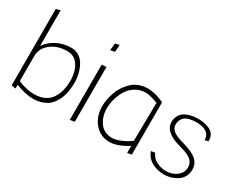

<svg xmlns="http://www.w3.org/2000/svg" viewBox="-92 -1090 1827 1481"><g transform="rotate(30 822.0 -349.0)"><path d="M323.2 -490.2Q255.4 -490.2 197.5 -461.2Q139.6 -432.1 105 -381.8V-698.2L66.9 -689V-8.8L105 -2V-35.2Q193.4 -1 258.8 -1Q302.7 -1 338.1 -13.4Q373.5 -25.9 395.8 -44.4Q418 -63 434.3 -90.3Q450.7 -117.7 458.5 -140.9Q466.3 -164.1 470.9 -193.1Q475.6 -222.2 476.3 -237.1Q477.1 -252 477.1 -269Q477.1 -309.1 467.8 -347.2Q458.5 -385.3 440.4 -418Q422.4 -450.7 392.1 -470.5Q361.8 -490.2 323.2 -490.2ZM251 -36.1Q209.5 -36.1 168.2 -46.9Q127 -57.6 105 -68.8V-293Q105 -359.9 163.1 -406Q221.2 -452.1 309.1 -452.1Q334.5 -452.1 355.5 -443.4Q376.5 -434.6 390.6 -419.4Q404.8 -404.3 415 -385.7Q425.3 -367.2 430.9 -345.9Q436.5 -324.7 439.2 -305.9Q441.9 -287.1 441.9 -269Q441.9 -217.8 431.2 -176.5Q420.4 -135.3 398.4 -103.3Q376.5 -71.3 338.9 -53.7Q301.3 -36.1 251 -36.1Z M632.8 -694.8 595.7 -687 589.4 -624 628.4 -630.9ZM588.4 -493.2V-2L629.4 -8.8V-498Z M1137.2 -475.1Q1059.6 -513.2 989.3 -513.2Q947.8 -513.2 911.9 -498.8Q876 -484.4 850.8 -460.4Q825.7 -436.5 805.9 -406.5Q786.1 -376.5 774.9 -343.3Q763.7 -310.1 757.8 -279.5Q752 -249 752 -222.2Q752 -127.4 804.7 -67.1Q857.4 -6.8 938 -6.8Q1004.9 -6.8 1099.1 -64.9V-2L1137.2 -9.8ZM936 -43.9Q905.3 -44.4 880.1 -55.7Q855 -66.9 838.6 -85Q822.3 -103 811.3 -126.7Q800.3 -150.4 795.7 -174.8Q791 -199.2 791 -224.1Q791 -253.4 797.6 -285.9Q804.2 -318.4 819.6 -352.8Q835 -387.2 857.7 -414.6Q880.4 -441.9 915.8 -459.5Q951.2 -477.1 994.1 -477.1Q1028.8 -477.1 1102.1 -450.2L1097.2 -108.9Q1079.1 -95.7 1058.3 -83.3Q1037.6 -70.8 1001.7 -57.4Q965.8 -43.9 936 -43.9Z M1566.9 -386.2 1597.7 -394V-402.8Q1597.7 -432.6 1582.8 -453.9Q1567.9 -475.1 1543.5 -485.6Q1519 -496.1 1495.8 -500.5Q1472.7 -504.9 1448.7 -504.9Q1424.3 -504.9 1402.3 -502Q1380.4 -499 1356.4 -490.7Q1332.5 -482.4 1315.4 -469.2Q1298.3 -456.1 1287.1 -433.3Q1275.9 -410.6 1275.9 -380.9Q1275.9 -289.1 1430.7 -249Q1455.6 -242.2 1472.9 -236.3Q1490.2 -230.5 1508.3 -221.2Q1526.4 -211.9 1537.1 -201.2Q1547.9 -190.4 1554.9 -174.8Q1562 -159.2 1562 -140.1Q1562 -92.8 1522.2 -61.8Q1482.4 -30.8 1427.7 -30.8Q1381.3 -30.8 1341.3 -52Q1301.3 -73.2 1285.6 -111.8L1251 -106.9Q1268.1 -55.2 1316.4 -27.6Q1364.7 0 1427.7 0Q1446.3 0 1467.3 -3.9Q1488.3 -7.8 1512.5 -18.1Q1536.6 -28.3 1555.4 -43.5Q1574.2 -58.6 1586.9 -84Q1599.6 -109.4 1599.6 -141.1Q1599.6 -195.3 1560.8 -228.3Q1522 -261.2 1438 -284.2Q1373.5 -301.3 1343.3 -323.5Q1313 -345.7 1313 -379.9Q1313 -423.8 1343.8 -449.2Q1374.5 -474.6 1448.7 -475.1Q1469.7 -475.1 1489.3 -470.9Q1508.8 -466.8 1526.9 -457.5Q1544.9 -448.2 1555.9 -430.9Q1566.9 -413.6 1566.9 -390.1Z"/></g></svg>

Font: Comic Neue Angular Light
Style: Regular
Weight: 300
Designer: Craig Rozynski
Foundry: Craig Rozynski
Version: Version 2.003